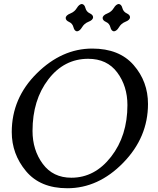

<svg xmlns="http://www.w3.org/2000/svg" viewBox="-20 -951 805 980"><path d="M323.7 9.8Q185.5 9.8 112.8 -77.4Q40 -164.6 40 -276.9Q40 -450.2 168 -576.7Q295.9 -703.1 450.7 -703.1Q588.9 -703.1 662.1 -618.9Q735.4 -534.7 735.4 -420.4Q735.4 -249.5 608.6 -119.9Q481.9 9.8 323.7 9.8ZM344.2 -43.9Q463.9 -43.9 547.1 -151.1Q630.4 -258.3 630.4 -414.6Q630.4 -511.2 578.4 -581.1Q526.4 -650.9 430.2 -650.9Q307.1 -650.9 226.6 -545.7Q146 -440.4 146 -282.7Q146 -185.5 198.2 -114.7Q250.5 -43.9 344.2 -43.9ZM373 -791Q359.9 -792.5 355 -811.8Q350.1 -831.1 332.8 -838.9Q315.4 -846.7 315.4 -858.9Q315.4 -873 340.3 -882.8Q360.8 -891.1 372.3 -910.2Q383.8 -929.2 397.5 -930.7Q411.1 -929.2 416 -910.2Q420.9 -891.1 438 -883.1Q455.1 -875 455.1 -863.3Q455.1 -848.6 430.7 -839.4Q410.2 -831.1 398.7 -811.8Q387.2 -792.5 373 -791ZM561.5 -791Q548.3 -792.5 543.5 -811.8Q538.6 -831.1 521.2 -838.9Q503.9 -846.7 503.9 -858.9Q503.9 -873 528.8 -882.8Q549.3 -891.1 560.8 -910.2Q572.3 -929.2 585.9 -930.7Q599.6 -929.2 604.5 -910.2Q609.4 -891.1 626.5 -883.1Q643.6 -875 643.6 -863.3Q643.6 -848.6 619.1 -839.4Q598.6 -831.1 587.2 -811.8Q575.7 -792.5 561.5 -791Z"/></svg>

Font: Kelvinch
Style: Italic
Weight: 400
Italic angle: -10°
Designer: Paul James Miller
Foundry: High-Logic / Made with FontCreator
Version: Version 3.40;July 22, 2017;FontCreator 11.0.0.2388 64-bit